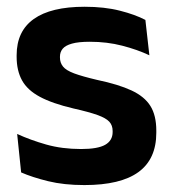

<svg xmlns="http://www.w3.org/2000/svg" viewBox="-20 -522 497 554"><path d="M223.5 12Q164.5 12 118.8 0.8Q73 -10.5 41 -24.5L29.5 -135.5Q67.5 -118 113.2 -105Q159 -92 214 -92Q262 -92 283.5 -104.2Q305 -116.5 305 -141V-144Q305 -160.5 295.2 -171Q285.5 -181.5 261 -190.2Q236.5 -199 192 -209Q130.5 -223.5 94.8 -242.8Q59 -262 43.5 -290.2Q28 -318.5 28 -358V-362.5Q28 -432 77.5 -467.2Q127 -502.5 224 -502.5Q281.5 -502.5 325.8 -491.2Q370 -480 399.5 -464.5L411 -362.5Q376 -379 332.5 -390.2Q289 -401.5 239 -401.5Q206.5 -401.5 187.8 -396.2Q169 -391 161 -381.5Q153 -372 153 -358.5V-356Q153 -341 161.8 -330Q170.5 -319 194 -310.2Q217.5 -301.5 260 -291.5Q322 -278.5 359.5 -261Q397 -243.5 414 -216.2Q431 -189 431 -145V-139Q431 -63 379.5 -25.5Q328 12 223.5 12Z"/></svg>

Font: Anek Telugu SemiBold
Style: Regular
Weight: 600
Designer: Omkar Bhoir (Telugu), Yesha Goshar (Latin)
Foundry: Ek Type
Version: Version 1.003